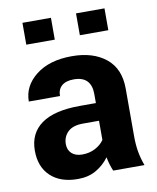

<svg xmlns="http://www.w3.org/2000/svg" viewBox="-83 -788 703 862"><g transform="rotate(-10 268.5 -357.0)"><path d="M364.7 0Q358.4 -14.6 353.5 -30.8Q348.6 -46.9 345.7 -64Q320.8 -30.3 285.6 -10.3Q250.5 9.8 202.6 9.8Q123.5 9.8 78.6 -32.5Q33.7 -74.7 33.7 -148.9Q33.7 -228 92.3 -270Q150.9 -312 268.1 -312H340.8V-354Q340.8 -393.1 321 -413.6Q301.3 -434.1 261.2 -434.1Q225.1 -434.1 206.3 -417.7Q187.5 -401.4 187.5 -371.1H45.4Q45.4 -441.9 106.7 -490Q168 -538.1 270.5 -538.1Q367.2 -538.1 425.5 -491Q483.9 -443.8 483.9 -353V-134.8Q483.9 -96.7 489.5 -64.7Q495.1 -32.7 507.3 0ZM241.2 -95.2Q273.9 -95.2 300 -108.9Q326.2 -122.6 340.8 -144V-231.4H268.1Q221.2 -231.4 198.5 -209.2Q175.8 -187 175.8 -153.8Q175.8 -127 193.1 -111.1Q210.4 -95.2 241.2 -95.2ZM452.6 -624.5H322.8V-724.1H452.6ZM208.5 -624.5H78.6V-724.1H208.5Z"/></g></svg>

Font: Roboto Web
Style: Bold
Weight: 700
Designer: Google
Version: Version 1.200310; 2013